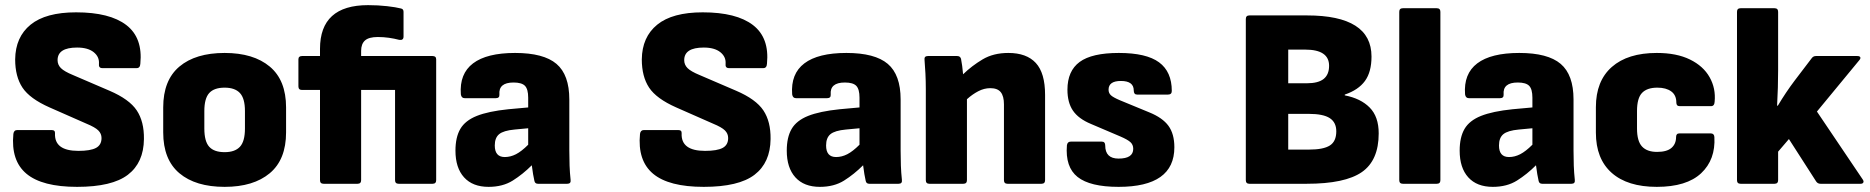

<svg xmlns="http://www.w3.org/2000/svg" viewBox="-20 -715 7277 747"><path d="M280 12Q144 12 83 -39Q22 -90 32 -194Q34 -209 47 -209H181Q195 -209 194 -196Q191 -128 285 -128Q332 -128 353.5 -139.5Q375 -151 375 -178Q375 -195 362.5 -207.5Q350 -220 316 -234L173 -297Q96 -331 67.5 -374Q39 -417 39 -484Q40 -571 99 -619Q158 -667 276 -667Q407 -667 471.5 -617.5Q536 -568 526 -467Q525 -450 512 -450H378Q363 -450 365 -467Q367 -494 344.5 -512Q322 -530 280 -530Q204 -530 204 -481Q204 -463 217 -450Q230 -437 264 -423L406 -362Q483 -329 512 -285.5Q541 -242 540 -174Q539 -82 477.5 -35Q416 12 280 12Z M854 12Q741 12 678 -41Q615 -94 615 -200V-297Q615 -403 678 -456Q741 -509 854 -509Q966 -509 1029.5 -456Q1093 -403 1093 -297V-200Q1093 -94 1029.5 -41Q966 12 854 12ZM854 -123Q894 -123 913.5 -144Q933 -165 933 -215V-283Q933 -332 913.5 -353Q894 -374 854 -374Q813 -374 794 -353Q775 -332 775 -283V-215Q775 -165 794 -144Q813 -123 854 -123Z M1239 0Q1225 0 1225 -14V-365H1155Q1141 -365 1141 -379V-484Q1141 -497 1155 -497H1225V-525Q1225 -695 1412 -695Q1451 -695 1486 -691Q1521 -687 1540 -682Q1550 -680 1550 -669V-573Q1550 -557 1533 -560Q1514 -565 1493 -568Q1472 -571 1450 -571Q1415 -571 1400 -557.5Q1385 -544 1385 -517V-497H1663Q1677 -497 1677 -484V-14Q1677 0 1663 0H1531Q1517 0 1517 -14V-365H1385V-14Q1385 0 1371 0Z M1881 12Q1819 12 1785.5 -25Q1752 -62 1752 -129Q1752 -181 1771 -213.5Q1790 -246 1835 -264Q1880 -282 1958 -290L2035 -297V-335Q2035 -368 2022.5 -381Q2010 -394 1978 -394Q1919 -394 1923 -347Q1924 -333 1909 -333H1788Q1775 -333 1773 -348Q1767 -428 1820.5 -468.5Q1874 -509 1984 -509Q2095 -509 2145 -466.5Q2195 -424 2195 -328V-129Q2195 -98 2196 -70.5Q2197 -43 2200 -15Q2202 0 2187 0H2073Q2061 0 2059 -12Q2054 -33 2049 -72Q2014 -37 1975 -12.5Q1936 12 1881 12ZM1905 -149Q1905 -104 1944 -104Q1966 -104 1987.5 -115Q2009 -126 2035 -152V-216L1982 -211Q1939 -207 1922 -193Q1905 -179 1905 -149Z M2718 12Q2582 12 2521 -39Q2460 -90 2470 -194Q2472 -209 2485 -209H2619Q2633 -209 2632 -196Q2629 -128 2723 -128Q2770 -128 2791.5 -139.5Q2813 -151 2813 -178Q2813 -195 2800.5 -207.5Q2788 -220 2754 -234L2611 -297Q2534 -331 2505.5 -374Q2477 -417 2477 -484Q2478 -571 2537 -619Q2596 -667 2714 -667Q2845 -667 2909.5 -617.5Q2974 -568 2964 -467Q2963 -450 2950 -450H2816Q2801 -450 2803 -467Q2805 -494 2782.5 -512Q2760 -530 2718 -530Q2642 -530 2642 -481Q2642 -463 2655 -450Q2668 -437 2702 -423L2844 -362Q2921 -329 2950 -285.5Q2979 -242 2978 -174Q2977 -82 2915.5 -35Q2854 12 2718 12Z M3170 12Q3108 12 3074.5 -25Q3041 -62 3041 -129Q3041 -181 3060 -213.5Q3079 -246 3124 -264Q3169 -282 3247 -290L3324 -297V-335Q3324 -368 3311.5 -381Q3299 -394 3267 -394Q3208 -394 3212 -347Q3213 -333 3198 -333H3077Q3064 -333 3062 -348Q3056 -428 3109.5 -468.5Q3163 -509 3273 -509Q3384 -509 3434 -466.5Q3484 -424 3484 -328V-129Q3484 -98 3485 -70.5Q3486 -43 3489 -15Q3491 0 3476 0H3362Q3350 0 3348 -12Q3343 -33 3338 -72Q3303 -37 3264 -12.5Q3225 12 3170 12ZM3194 -149Q3194 -104 3233 -104Q3255 -104 3276.5 -115Q3298 -126 3324 -152V-216L3271 -211Q3228 -207 3211 -193Q3194 -179 3194 -149Z M3596 0Q3582 0 3582 -14V-368Q3582 -400 3580.5 -429Q3579 -458 3577 -482Q3575 -497 3590 -497H3704Q3716 -497 3719 -486Q3724 -461 3727 -426Q3761 -459 3803 -484Q3845 -509 3903 -509Q3974 -509 4010 -470Q4046 -431 4046 -346V-14Q4046 0 4032 0H3900Q3886 0 3886 -14V-309Q3886 -341 3873.5 -356.5Q3861 -372 3833 -372Q3809 -372 3786 -360Q3763 -348 3742 -329V-14Q3742 0 3728 0Z M4332 12Q4221 12 4172.5 -26.5Q4124 -65 4131 -150Q4133 -164 4146 -164H4267Q4280 -164 4280 -149Q4280 -98 4332 -98Q4389 -98 4389 -136Q4389 -152 4378 -162Q4367 -172 4339 -184L4224 -233Q4176 -253 4154.5 -284.5Q4133 -316 4133 -366Q4133 -439 4180.5 -474Q4228 -509 4333 -509Q4440 -509 4489.5 -472.5Q4539 -436 4539 -361Q4539 -347 4524 -347H4404Q4391 -347 4391 -363Q4391 -400 4341 -400Q4293 -400 4293 -366Q4293 -353 4302 -344.5Q4311 -336 4337 -325L4451 -278Q4503 -257 4526 -225.5Q4549 -194 4549 -142Q4549 12 4332 12Z M4841 0Q4827 0 4827 -14V-641Q4827 -655 4841 -655H5065Q5316 -655 5316 -495Q5316 -435 5290.5 -400Q5265 -365 5212 -347V-344Q5274 -332 5309 -296.5Q5344 -261 5344 -196Q5344 -91 5278.5 -45.5Q5213 0 5064 0ZM4992 -391H5064Q5109 -391 5130 -408Q5151 -425 5151 -459Q5151 -522 5058 -522H4992ZM4992 -133H5073Q5129 -133 5154 -149Q5179 -165 5179 -204Q5179 -239 5153.5 -255.5Q5128 -272 5072 -272H4992Z M5438 0Q5424 0 5424 -14V-669Q5424 -683 5438 -683H5570Q5584 -683 5584 -669V-14Q5584 0 5570 0Z M5788 12Q5726 12 5692.5 -25Q5659 -62 5659 -129Q5659 -181 5678 -213.5Q5697 -246 5742 -264Q5787 -282 5865 -290L5942 -297V-335Q5942 -368 5929.5 -381Q5917 -394 5885 -394Q5826 -394 5830 -347Q5831 -333 5816 -333H5695Q5682 -333 5680 -348Q5674 -428 5727.5 -468.5Q5781 -509 5891 -509Q6002 -509 6052 -466.5Q6102 -424 6102 -328V-129Q6102 -98 6103 -70.5Q6104 -43 6107 -15Q6109 0 6094 0H5980Q5968 0 5966 -12Q5961 -33 5956 -72Q5921 -37 5882 -12.5Q5843 12 5788 12ZM5812 -149Q5812 -104 5851 -104Q5873 -104 5894.5 -115Q5916 -126 5942 -152V-216L5889 -211Q5846 -207 5829 -193Q5812 -179 5812 -149Z M6426 12Q6312 12 6250.5 -42.5Q6189 -97 6189 -199V-298Q6189 -400 6251 -454.5Q6313 -509 6426 -509Q6503 -509 6555 -483.5Q6607 -458 6631.5 -414.5Q6656 -371 6651 -319Q6650 -302 6637 -302H6515Q6502 -302 6502 -316Q6502 -345 6482 -359.5Q6462 -374 6428 -374Q6388 -374 6368.5 -353.5Q6349 -333 6349 -283V-215Q6349 -166 6368.5 -145Q6388 -124 6427 -124Q6465 -124 6483 -139.5Q6501 -155 6501 -182Q6501 -196 6514 -196H6636Q6649 -196 6650 -182Q6655 -94 6598.5 -41Q6542 12 6426 12Z M6752 0Q6738 0 6738 -14V-669Q6738 -683 6752 -683H6884Q6898 -683 6898 -669V-442Q6898 -409 6897 -374Q6896 -339 6894 -304H6897Q6928 -356 6962 -401L7029 -489Q7035 -497 7045 -497H7206Q7215 -497 7217.5 -492.5Q7220 -488 7214 -481L7049 -281L7227 -17Q7232 -10 7229.5 -5Q7227 0 7219 0H7063Q7052 0 7046 -9L6940 -174L6898 -125V-14Q6898 0 6884 0Z"/></svg>

Font: Sofia Sans Black
Style: Regular
Weight: 900
Designer: Botio Nikoltchev, Ani Petrova
Foundry: lettersoup
Version: Version 4.100; ttfautohint (v1.8.3)